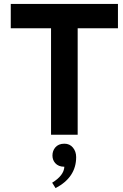

<svg xmlns="http://www.w3.org/2000/svg" viewBox="-20 -696 637 992"><path d="M381.3 0H243.7V-549.8H35.6V-675.8H589.4V-549.8H381.3ZM267.1 275.9 249.5 248Q310.1 210.9 312.5 165.5Q281.7 165.5 265.1 146.5Q251 130.4 251 107.4Q251 84 265.1 66.4Q281.7 46.4 312.5 46.4Q340.3 46.4 356.9 66.7Q373.5 86.9 373.5 115.7Q373.5 220.2 267.1 275.9Z"/></svg>

Font: Cadman
Style: Bold
Weight: 700
Designer: Paul James MIller
Foundry: High-Logic / Made with FontCreator
Version: Version 2.114;March 28, 2021;FontCreator 13.0.0.2683 64-bit